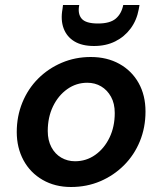

<svg xmlns="http://www.w3.org/2000/svg" viewBox="-20 -736 649 768"><path d="M264 12Q200 12 150.5 -16.5Q101 -45 74 -95Q47 -145 47 -208Q47 -271 69.5 -326Q92 -381 132.5 -421.5Q173 -462 227 -485Q281 -508 343 -508Q408 -508 457.5 -480.5Q507 -453 534.5 -404Q562 -355 562 -290Q562 -226 539.5 -171Q517 -116 476 -75Q435 -34 381 -11Q327 12 264 12ZM280 -91Q325 -91 361 -116.5Q397 -142 418 -185.5Q439 -229 439 -284Q439 -322 424 -349Q409 -376 384.5 -390.5Q360 -405 329 -405Q285 -405 249 -379.5Q213 -354 192 -310.5Q171 -267 171 -212Q171 -175 185.5 -147.5Q200 -120 225 -105.5Q250 -91 280 -91ZM356 -552Q308 -552 277.5 -570.5Q247 -589 234.5 -622.5Q222 -656 230 -700L232 -716H297Q290 -681 306.5 -661.5Q323 -642 372 -642Q420 -642 443 -661.5Q466 -681 473 -716H538L535 -699Q527 -655 502.5 -622Q478 -589 441 -570.5Q404 -552 356 -552Z"/></svg>

Font: DM Sans 24pt SemiBold
Style: Italic
Weight: 600
Italic angle: -10°
Designer: Colophon Foundry, Jonny Pinhorn
Foundry: Colophon Foundry
Version: Version 4.004;gftools[0.9.30]